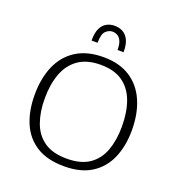

<svg xmlns="http://www.w3.org/2000/svg" viewBox="-162 -1063 1122 1206"><g transform="rotate(20 399.0 -460.0)"><path d="M400.4 9.3Q288.1 9.3 215.8 -35.6Q143.6 -80.6 108.6 -161.6Q73.7 -242.7 73.7 -350.1Q73.7 -461.4 109.9 -544.4Q146 -627.4 218.8 -673.8Q291.5 -720.2 400.9 -720.2Q507.8 -720.2 579.6 -673.6Q651.4 -627 687.7 -543.2Q724.1 -459.5 724.1 -348.6Q724.1 -243.7 689.2 -162.8Q654.3 -82 582.8 -36.4Q511.2 9.3 400.4 9.3ZM399.4 -41.5Q493.7 -41.5 550.3 -80.8Q606.9 -120.1 632.1 -189.9Q657.2 -259.8 657.2 -350.1Q657.2 -444.8 631.1 -516.6Q605 -588.4 548.6 -628.7Q492.2 -668.9 400.4 -668.9Q309.6 -668.9 252.2 -628.9Q194.8 -588.9 168 -517.1Q141.1 -445.3 141.1 -350.1Q141.1 -259.8 166.5 -189.9Q191.9 -120.1 248.5 -80.8Q305.2 -41.5 399.4 -41.5ZM293 -792Q293 -844.7 307.6 -874.5Q322.3 -904.3 346.4 -916.7Q370.6 -929.2 398.4 -929.2Q427.7 -929.2 452.4 -916.7Q477.1 -904.3 492.2 -874.5Q507.3 -844.7 507.3 -792H466.8Q466.8 -831.5 456.5 -852.8Q446.3 -874 430.4 -882.1Q414.6 -890.1 398.4 -890.1Q375 -890.1 354.2 -870.6Q333.5 -851.1 333.5 -792Z"/></g></svg>

Font: Comme ExtraLight
Style: Regular
Weight: 250
Version: Version 1.000;gftools[0.9.27]